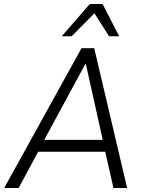

<svg xmlns="http://www.w3.org/2000/svg" viewBox="-20 -948 742 968"><path d="M1 0 391 -705H455L621 0H552L506 -203L538 -183H146L183 -203L74 0ZM410 -625 195 -228 178 -243H526L501 -229L413 -625ZM291 -765 433 -928H497L581 -765H530L456 -881L341 -765Z"/></svg>

Font: Nunito Sans 7pt SemiCondensed Light
Style: Italic
Weight: 300
Width: 4
Italic angle: -9°
Designer: Vernon Adams
Foundry: Vernon Adams
Version: Version 3.101;gftools[0.9.27]